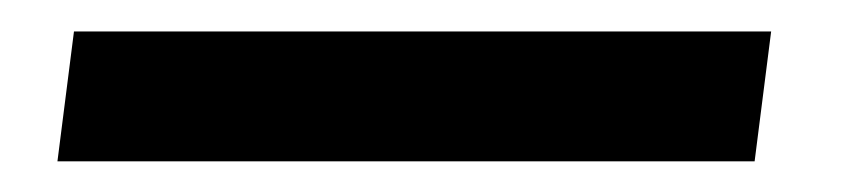

<svg xmlns="http://www.w3.org/2000/svg" viewBox="-20 -20 537 122"><path d="M16.5 82.5 27 0H470L459.5 82.5Z"/></svg>

Font: Expletus Sans SemiBold
Style: Italic
Weight: 600
Italic angle: -7°
Version: Version 7.500